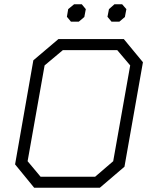

<svg xmlns="http://www.w3.org/2000/svg" viewBox="-20 -884 708 904"><path d="M51 -110 137 -600 255 -700H563L653 -591L566 -99L450 0H141ZM428 -52 513 -125 593 -576 532 -648H276L190 -576L110 -125L171 -52ZM295 -805 301 -841 329 -864H365L384 -841L377 -804L351 -782H314ZM486 -805 493 -841 519 -864H555L575 -841L568 -804L542 -782H505Z"/></svg>

Font: Chakra Petch Light
Style: Italic
Weight: 300
Italic angle: -10°
Designer: Katatrad Aksorn Co.,Ltd.
Foundry: Cadson Demak Co.,Ltd.
Version: Version 1.000; ttfautohint (v1.6)